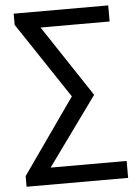

<svg xmlns="http://www.w3.org/2000/svg" viewBox="-56 -754 632 894"><g transform="rotate(-5 260.0 -307.0)"><path d="M31.7 97.2V47.4L278.3 -303.7L42 -658.7V-710.9H483.9V-635.7H161.1L382.3 -301.8L150.9 18.1H506.3V97.2Z"/></g></svg>

Font: Comme
Style: Regular
Weight: 400
Designer: Vernon Adams
Foundry: Vernon Adams
Version: Version 1.000;gftools[0.9.27]